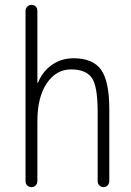

<svg xmlns="http://www.w3.org/2000/svg" viewBox="-20 -770 540 790"><path d="M85 -25.4V-724.6Q85 -735.4 92.3 -742.7Q99.6 -750 109.9 -750Q120.1 -750 127 -743.2Q133.8 -736.3 133.8 -724.6V-430.7Q133.8 -429.7 135.7 -429.7Q136.7 -429.7 136.7 -430.7Q156.2 -477.5 194.8 -503.9Q233.4 -530.3 282.2 -530.3Q362.3 -530.3 396 -482.9Q429.7 -435.5 429.7 -320.3V-24.4Q429.7 -14.6 422.9 -7.3Q416 0 406.2 0Q396.5 0 389.2 -6.8Q381.8 -13.7 381.8 -24.4V-310.5Q381.8 -416 357.4 -450.2Q333 -484.4 272 -484.4Q210.9 -484.4 172.4 -427.2Q133.8 -370.1 133.8 -271.5V-25.4Q133.8 -14.6 127 -7.3Q120.1 0 109.9 0Q99.6 0 92.3 -6.8Q85 -13.7 85 -25.4Z"/></svg>

Font: Rounded Mgen+ 1m light
Style: Regular
Weight: 200
Designer: [Source Han Sans]
Ryoko NISHIZUKA  (kana & ideographs); Paul D. Hunt (Latin, Greek & Cyrillic); Wenlong ZHANG  (bopomofo
Version: Version 1.059.20150602